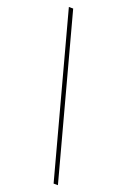

<svg xmlns="http://www.w3.org/2000/svg" viewBox="-165 -815 645 977"><g transform="rotate(20 157.5 -326.5)"><path d="M263.2 109.4 28.8 -761.7H52.2L286.6 109.4Z"/></g></svg>

Font: Inter 16pt Thin
Style: Regular
Weight: 250
Version: Version 4.001;git-66647c0bb